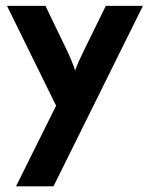

<svg xmlns="http://www.w3.org/2000/svg" viewBox="-20 -437 519 665"><path d="M35.4 208.3H165.3L475 -416.7H346.5L271.5 -263.9C257.6 -236.1 247.9 -213.9 240.3 -193.1C233.3 -213.9 224.3 -236.1 211.1 -263.9L137.5 -416.7H4.2L174.3 -70.8Z"/></svg>

Font: Afacad
Style: Bold
Weight: 700
Designer: Kristian Moeller
Foundry: Dicotype
Version: Version 1.000